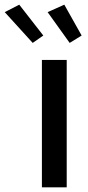

<svg xmlns="http://www.w3.org/2000/svg" viewBox="-108 -802 377 822"><path d="M71.4 -545.5H177.6V0H71.4ZM95.9 -750 167.3 -782 241.5 -649.9 190.3 -618.3ZM-87.7 -750 -25.6 -782 77.4 -649.9 32 -618.3Z"/></svg>

Font: Cannonade Med
Style: Regular
Weight: 500
Designer: Rasmus Andersson
Foundry: rsms
Version: Version 3.012;git-f93a4a705